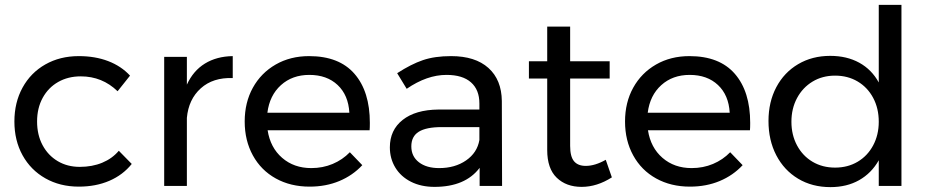

<svg xmlns="http://www.w3.org/2000/svg" viewBox="-20 -762 3811 787"><path d="M311 -449Q259 -449 218.5 -426Q178 -403 155 -361Q132 -319 132 -264Q132 -209 154.5 -167Q177 -125 216.5 -101.5Q256 -78 307 -78Q358 -78 399 -95Q440 -112 467 -144L520 -90Q484 -45 428.5 -21Q373 3 303 3Q226 3 166 -31Q106 -65 72.5 -125.5Q39 -186 39 -264Q39 -342 72.5 -403Q106 -464 166 -498Q226 -532 303 -532Q370 -532 423.5 -511.5Q477 -491 513 -452L462 -388Q399 -449 311 -449Z M934 -532V-442Q853 -445 803 -400Q753 -355 746 -279V0H653V-529H746V-415Q772 -472 820 -501.5Q868 -531 934 -532Z M1496 -258Q1496 -238 1495 -228H1077Q1088 -157 1136.5 -115Q1185 -73 1256 -73Q1303 -73 1343.5 -90Q1384 -107 1414 -138L1465 -85Q1426 -43 1371 -20Q1316 3 1249 3Q1171 3 1110.5 -30.5Q1050 -64 1016.5 -125Q983 -186 983 -264Q983 -342 1016.5 -402.5Q1050 -463 1110 -497.5Q1170 -532 1247 -532Q1370 -532 1433 -459.5Q1496 -387 1496 -258ZM1412 -300Q1408 -372 1364 -413.5Q1320 -455 1248 -455Q1178 -455 1131.5 -413Q1085 -371 1076 -300Z M1946 0V-74Q1887 4 1761 4Q1706 4 1664.5 -17Q1623 -38 1600.5 -75Q1578 -112 1578 -158Q1578 -229 1630.5 -270.5Q1683 -312 1777 -313H1945V-338Q1945 -394 1910.5 -424.5Q1876 -455 1810 -455Q1730 -455 1647 -398L1608 -462Q1665 -499 1713.5 -515.5Q1762 -532 1829 -532Q1928 -532 1982 -483.5Q2036 -435 2037 -348L2038 0ZM1945 -188V-241H1790Q1727 -241 1696.5 -222Q1666 -203 1666 -162Q1666 -121 1697 -97Q1728 -73 1780 -73Q1845 -73 1890.5 -104.5Q1936 -136 1945 -188Z M2488 -35Q2427 4 2364 4Q2301 4 2262 -33.5Q2223 -71 2223 -147V-440H2148V-511H2223V-653H2317V-511H2479V-440H2317V-164Q2317 -120 2333 -101Q2349 -82 2381 -82Q2419 -82 2463 -107Z M3055 -258Q3055 -238 3054 -228H2636Q2647 -157 2695.5 -115Q2744 -73 2815 -73Q2862 -73 2902.5 -90Q2943 -107 2973 -138L3024 -85Q2985 -43 2930 -20Q2875 3 2808 3Q2730 3 2669.5 -30.5Q2609 -64 2575.5 -125Q2542 -186 2542 -264Q2542 -342 2575.5 -402.5Q2609 -463 2669 -497.5Q2729 -532 2806 -532Q2929 -532 2992 -459.5Q3055 -387 3055 -258ZM2971 -300Q2967 -372 2923 -413.5Q2879 -455 2807 -455Q2737 -455 2690.5 -413Q2644 -371 2635 -300Z M3675 -742V0H3582V-105Q3552 -52 3501.5 -23.5Q3451 5 3384 5Q3309 5 3251.5 -29.5Q3194 -64 3162 -125.5Q3130 -187 3130 -266Q3130 -344 3162 -404.5Q3194 -465 3251.5 -499Q3309 -533 3383 -533Q3451 -533 3502 -505Q3553 -477 3582 -424V-742ZM3582 -263Q3582 -318 3559 -361Q3536 -404 3495.5 -428Q3455 -452 3403 -452Q3351 -452 3310.5 -427.5Q3270 -403 3247 -360Q3224 -317 3224 -263Q3224 -209 3247 -166Q3270 -123 3310.5 -99Q3351 -75 3403 -75Q3455 -75 3495.5 -99Q3536 -123 3559 -166Q3582 -209 3582 -263Z"/></svg>

Font: Montserrat
Style: Regular
Weight: 400
Designer: Julieta Ulanovsky
Foundry: Julieta Ulanovsky
Version: Version 6.001